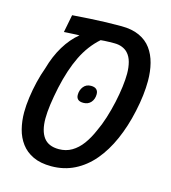

<svg xmlns="http://www.w3.org/2000/svg" viewBox="-100 -722 726 813"><g transform="rotate(15 263.5 -315.0)"><path d="M198.2 9.8Q150.9 9.8 118.4 -5.6Q85.9 -21 66.2 -47.6Q46.4 -74.2 37.6 -108.6Q28.8 -143.1 28.8 -181.6Q28.8 -211.4 33.7 -247.1Q38.6 -282.7 47.1 -318.1Q55.7 -353.5 66.9 -383.8Q82.5 -439.9 109.1 -483.9Q135.7 -527.8 170.9 -556.6Q165.5 -556.6 156.7 -556.2Q147.9 -555.7 137.9 -555.2Q127.9 -554.7 118.9 -554.2Q109.9 -553.7 103.5 -553.2L118.7 -630.9Q158.2 -633.8 194.6 -636Q231 -638.2 265.1 -639.2Q299.3 -640.1 332.5 -640.1Q378.9 -640.1 411.4 -625.2Q443.8 -610.4 463.4 -583.7Q482.9 -557.1 491.9 -521.7Q501 -486.3 501 -444.8Q501 -415 497.1 -381.3Q493.2 -347.7 484.9 -309.6Q469.7 -238.8 443.8 -180.2Q418 -121.6 382.1 -79.1Q346.2 -36.6 300 -13.4Q253.9 9.8 198.2 9.8ZM210.4 -68.4Q242.2 -68.4 267.3 -83.3Q292.5 -98.1 312.3 -125Q332 -151.9 347.2 -187.5Q360.8 -215.8 372.1 -251.5Q383.3 -287.1 391.4 -324Q399.4 -360.8 403.6 -394Q407.7 -427.2 407.7 -451.2Q407.7 -479 401.6 -502Q395.5 -524.9 381.8 -539.6Q372.1 -550.3 356.9 -556.4Q341.8 -562.5 322.8 -562.5Q312.5 -562.5 301.3 -562.3Q290 -562 280 -561.5Q270 -561 262.7 -560.1Q216.8 -519.5 188 -460.4Q159.2 -401.4 141.1 -318.4Q132.3 -276.9 127.4 -241.5Q122.6 -206.1 122.6 -179.7Q122.6 -125.5 143.8 -96.9Q165 -68.4 210.4 -68.4ZM260.3 -284.7Q244.1 -284.7 236.6 -291.7Q229 -298.8 229 -311.5Q229 -332.5 241 -347.7Q252.9 -362.8 273.9 -362.8Q290 -362.8 297.9 -355.2Q305.7 -347.7 305.7 -334.5Q305.7 -313 293.5 -298.8Q281.2 -284.7 260.3 -284.7Z"/></g></svg>

Font: Open Sans SemiCondensed Medium
Style: Italic
Weight: 500
Width: 4
Italic angle: -12°
Designer: Monotype Design Team
Foundry: Monotype Imaging Inc.
Version: Version 3.000